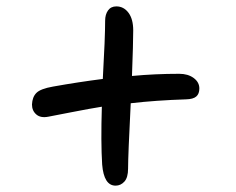

<svg xmlns="http://www.w3.org/2000/svg" viewBox="-20 -604 740 601"><path d="M131.8 -238.8Q107.4 -233.9 93.8 -245.6Q80.1 -257.3 80.1 -276.9Q81.1 -300.3 94 -313.2Q106.9 -326.2 146 -333Q225.6 -347.2 301.8 -356.9Q309.1 -485.8 309.1 -539.1Q309.1 -558.6 318.1 -571.3Q327.1 -584 344.2 -584Q367.2 -584 382.1 -564.2Q397 -544.4 397 -508.8Q397 -469.7 393.1 -366.2Q465.3 -373 541 -373Q568.4 -373 586.2 -359.9Q604 -346.7 604 -327.1Q604 -310.1 594.2 -301.8Q584.5 -293.5 562 -293Q468.3 -290 389.2 -280.8Q380.9 -116.7 380.9 -76.2Q380.9 -48.3 369.4 -35.6Q357.9 -22.9 341.8 -22.9Q305.2 -22.9 299.8 -88.9Q295.4 -158.7 298.8 -270Q262.2 -264.2 201.9 -252.4Q141.6 -240.7 131.8 -238.8Z"/></svg>

Font: Shantell Sans Bouncy
Style: Regular
Weight: 400
Designer: Stephen Nixon, Anya Danilova, Shantell Martin
Foundry: Arrow Type
Version: Version 1.006;[9816181b4]